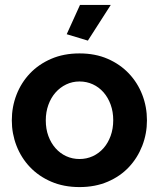

<svg xmlns="http://www.w3.org/2000/svg" viewBox="-20 -750 646 780"><path d="M337 -585 251 -611 305 -730H430ZM303 10Q239 10 188 -12Q137 -34 101.5 -71.5Q66 -109 47 -158Q28 -207 28 -261Q28 -316 47 -365Q66 -414 101.5 -451.5Q137 -489 188 -511Q239 -533 303 -533Q367 -533 417.5 -511Q468 -489 503.5 -451.5Q539 -414 558 -365Q577 -316 577 -261Q577 -207 558 -158Q539 -109 504 -71.5Q469 -34 418 -12Q367 10 303 10ZM166 -261Q166 -226 176.5 -197.5Q187 -169 205.5 -148Q224 -127 249 -115.5Q274 -104 303 -104Q332 -104 357 -115.5Q382 -127 400.5 -148Q419 -169 429.5 -198Q440 -227 440 -262Q440 -296 429.5 -325Q419 -354 400.5 -375Q382 -396 357 -407.5Q332 -419 303 -419Q274 -419 249 -407Q224 -395 205.5 -374Q187 -353 176.5 -324Q166 -295 166 -261Z"/></svg>

Font: IngvarSans
Style: Bold
Weight: 700
Version: Version 3.000